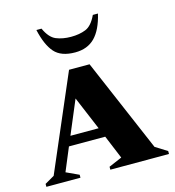

<svg xmlns="http://www.w3.org/2000/svg" viewBox="-118 -912 925 1012"><g transform="rotate(-15 344.5 -406.0)"><path d="M10 0V-16L62 -46L285 -565H397L615 -56L679 -16V0H359V-16L431 -47L378 -175H180L127 -48L196 -16V0ZM202 -227H356L279 -410ZM341 -645Q264 -645 228 -686Q192 -727 173 -812H201Q225 -759 260 -744.5Q295 -730 341 -730Q387 -730 421.5 -744Q456 -758 481 -812H509Q489 -727 448.5 -686Q408 -645 341 -645Z"/></g></svg>

Font: Spectral SC ExtraBold
Style: Regular
Weight: 800
Designer: Jean-Baptiste Levee
Foundry: Production Type
Version: Version 2.001